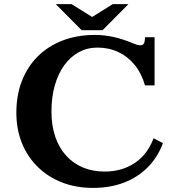

<svg xmlns="http://www.w3.org/2000/svg" viewBox="-20 -900 880 940"><path d="M379.9 -752 252.9 -879.9H330.1L431.2 -816.9L532.2 -879.9H608.9L481.9 -752ZM689.9 -481.9Q672.9 -541 639.2 -582.3Q605.5 -623.5 559.1 -645.3Q512.7 -667 457 -667Q407.2 -667 366 -644.5Q324.7 -622.1 294.7 -580.6Q264.6 -539.1 248.3 -481.7Q231.9 -424.3 231.9 -354Q231.9 -286.1 250.2 -231.7Q268.6 -177.2 303 -138.9Q337.4 -100.6 385.3 -80.3Q433.1 -60.1 492.2 -60.1Q576.7 -60.1 639.4 -101.8Q702.1 -143.6 731.9 -223.1L777.8 -199.2Q752 -129.9 703.1 -80.8Q654.3 -31.7 586.7 -5.9Q519 20 436 20Q352.5 20 283.7 -6.8Q214.8 -33.7 164.8 -82.8Q114.7 -131.8 87.4 -199.2Q60.1 -266.6 60.1 -348.1Q60.1 -434.1 87.4 -504.2Q114.7 -574.2 165.5 -624.5Q216.3 -674.8 287.1 -701.9Q357.9 -729 444.8 -729Q489.3 -729 535.4 -719Q581.5 -709 630.9 -688Q642.1 -683.6 650.9 -680.9Q659.7 -678.2 667 -678.2Q679.2 -678.2 684.3 -686.8Q689.5 -695.3 689.9 -717.8H736.8V-481.9Z"/></svg>

Font: BIZ UDPMincho
Style: Bold
Weight: 700
Designer: TypeBank Co., Ltd.
Foundry: Morisawa Inc.
Version: Version 1.06